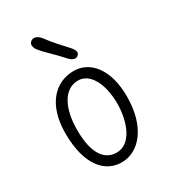

<svg xmlns="http://www.w3.org/2000/svg" viewBox="-148 -639 643 726"><g transform="rotate(-30 174.0 -276.0)"><path d="M171.4 10.7C243.2 9.8 310.1 -60.5 310.1 -196.3C310.1 -315.4 253.9 -379.9 183.6 -379.9C100.1 -379.9 38.6 -313 38.6 -190.9C38.6 -53.2 96.2 12.2 171.4 10.7ZM179.7 -340.3C232.9 -340.3 265.1 -274.4 265.1 -191.4C265.1 -111.3 233.4 -30.8 171.4 -30.8C118.2 -30.8 83.5 -76.2 83.5 -179.2C83.5 -273.4 117.7 -340.3 179.7 -340.3ZM148.4 -540C136.2 -557.1 119.6 -568.8 104 -559.6C88.9 -549.8 94.2 -532.7 103 -521C124.5 -493.7 146.5 -477.5 184.6 -435.1C190.9 -427.7 200.7 -417.5 214.4 -417.5C220.7 -417.5 231.4 -424.3 231.4 -434.6C231.4 -441.4 226.1 -450.2 216.8 -460.9C194.8 -484.4 167 -514.6 148.4 -540Z"/></g></svg>

Font: Pompiere 
Style: Regular
Weight: 400
Designer: Karolina Lach
Foundry: Sorkin Type Co.
Version: Version 1.001